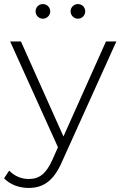

<svg xmlns="http://www.w3.org/2000/svg" viewBox="-47 -726 595 944"><path d="M27 186C48 194 70 198 94 198C166 198 217 163 257 71L525 -522H474L265 -55L56 -522H3L238 -2L210 61C179 129 146 154 95 154C57 154 25 140 -2 113L-27 151C-12 166 6 178 27 186ZM128 -670C128 -650 144 -634 164 -634C183 -634 200 -650 200 -670C200 -690 184 -706 164 -706C144 -706 128 -691 128 -670ZM300 -670C300 -650 317 -634 336 -634C356 -634 372 -650 372 -670C372 -691 356 -706 336 -706C316 -706 300 -690 300 -670Z"/></svg>

Font: Montserrat Light
Style: Regular
Weight: 300
Designer: Julieta Ulanovsky
Foundry: Julieta Ulanovsky
Version: Version 7.200